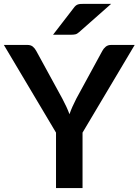

<svg xmlns="http://www.w3.org/2000/svg" viewBox="-26 -950 701 970"><path d="M391 -280V0H257V-280L-6.5 -723H112Q129.5 -723 139.8 -714.5Q150 -706 157 -693L289 -451.5Q300.5 -430 309.2 -411Q318 -392 325 -373Q331.5 -392 340 -411Q348.5 -430 359.5 -451.5L491 -693Q496.5 -704 507.5 -713.5Q518.5 -723 535.5 -723H654.5ZM535.5 -930.5 373.5 -787.5Q363.5 -778.5 354.5 -776.5Q345.5 -774.5 331.5 -774.5H242L346.5 -910Q351.5 -917 356.5 -921.2Q361.5 -925.5 367.5 -927.5Q373.5 -929.5 380.8 -930Q388 -930.5 398 -930.5Z"/></svg>

Font: Lato 2
Style: Bold
Weight: 700
Designer: Lukasz Dziedzic with Adam Twardoch and Botio Nikoltchev
Foundry: tyPoland Lukasz Dziedzic
Version: Version 2.015; 2015-08-06; http://www.latofonts.com/